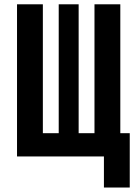

<svg xmlns="http://www.w3.org/2000/svg" viewBox="-20 -713 626 875"><path d="M57.6 0H453.6V141.6H571.3V-106H528.3V-693.4H410.6V-106H338.4V-693.4H247.6V-106H175.3V-693.4H57.6Z"/></svg>

Font: Cascadia Mono SemiBold
Style: Regular
Weight: 600
Monospace: yes
Designer: Aaron Bell
Foundry: Saja Typeworks
Version: Version 2404.023